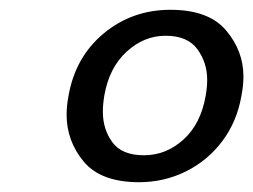

<svg xmlns="http://www.w3.org/2000/svg" viewBox="-20 -719 517 392"><path d="M120 -524Q134 -603 192 -651Q250 -699 328 -699Q406 -699 441.5 -657Q477 -615 477 -563Q477 -544 473 -524Q464 -471 434 -431Q404 -391 359.5 -369Q315 -347 264 -347Q186 -347 151 -389Q116 -431 116 -485Q116 -503 120 -524ZM400 -524Q403 -541 403 -556Q403 -591 383 -618.5Q363 -646 318 -646Q274 -646 238.5 -613.5Q203 -581 193 -524Q190 -506 190 -491Q190 -455 209.5 -428.5Q229 -402 274 -402Q319 -402 354.5 -434Q390 -466 400 -524Z"/></svg>

Font: Fz Poppins
Style: Italic
Weight: 400
Italic angle: -10°
Designer: Ninad Kale (Devanagari), Jonny Pinhorn (Latin)
Foundry: Indian Type Foundry
Version: Vit hóa bi Vntype.Com & FontZin.Com